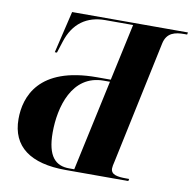

<svg xmlns="http://www.w3.org/2000/svg" viewBox="-80 -794 879 875"><g transform="rotate(10 360.0 -357.0)"><path d="M280 0H570L572 -10H559C517 -10 487 -15 487 -44C487 -51 489 -62 493 -78L613 -644C624 -696 663 -704 705 -704H718L720 -714H184L138 -520H148L165 -573C193 -662 255 -704 339 -704H468L411 -441H347C77 -441 28 -294 28 -192C28 -64 117 0 280 0ZM294 -10C232 -10 192 -47 192 -158C192 -275 233 -431 380 -431H409L318 -10Z"/></g></svg>

Font: Noto Serif Display
Style: Bold Italic
Weight: 700
Italic angle: -12°
Designer: Monotype Design Team
Foundry: Monotype Imaging Inc.
Version: Version 2.009